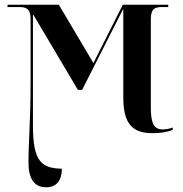

<svg xmlns="http://www.w3.org/2000/svg" viewBox="-20 -556 777 816"><path d="M176 240C220 240 243 211 243 161C157 159 120 132 120 -22V-493H122L311 -174H329L502 -515H504V-142C504 -36 538 10 627 10C662 10 693 5 714 -4V-14C701 -9 685 -6 671 -6C633 -6 621 -34 621 -100V-474C621 -519 638 -526 669 -526H695V-536H502L377 -288L230 -536H12V-526H60C89 -526 110 -521 110 -476V-204C110 -46 101 50 101 135C101 205 127 240 176 240Z"/></svg>

Font: Noto Serif Display SemiCondensed SemiBold
Style: Regular
Weight: 600
Width: 4
Designer: Monotype Design Team
Foundry: Monotype Imaging Inc.
Version: Version 2.009